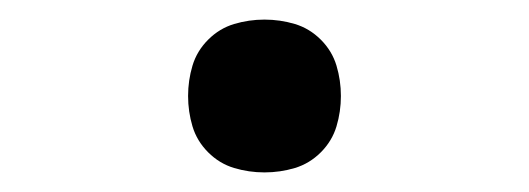

<svg xmlns="http://www.w3.org/2000/svg" viewBox="-20 -168 540 196"><path d="M250 8Q234 8 219 3.5Q204 -1 192.5 -12.5Q181 -24 176.5 -39Q172 -54 172 -70Q172 -86 176.5 -101Q181 -116 192.5 -127.5Q204 -139 219 -143.5Q234 -148 250 -148Q266 -148 281 -143.5Q296 -139 307.5 -127.5Q319 -116 323.5 -101Q328 -86 328 -70Q328 -54 323.5 -39Q319 -24 307.5 -12.5Q296 -1 281 3.5Q266 8 250 8Z"/></svg>

Font: Iosevka SS18
Style: Regular
Weight: 400
Monospace: yes
Designer: Belleve Invis
Foundry: Belleve Invis
Version: Version 25.1.1; ttfautohint (v1.8.4)